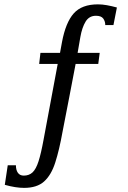

<svg xmlns="http://www.w3.org/2000/svg" viewBox="-20 -678 595 895"><path d="M92.3 197.8Q53.2 197.8 2.4 183.6L16.1 92.3H54.2Q54.2 114.7 63.5 127.7Q72.8 140.6 90.8 140.6Q115.7 140.6 131.8 125.5Q147.9 110.4 159.7 73.7Q171.4 37.1 183.1 -26.9L249 -379.9H162.6L168.5 -431.6H259.8L269 -481.9Q286.1 -573.2 323.7 -615.5Q361.3 -657.7 436.5 -657.7Q456.1 -657.7 478 -653.8Q500 -649.9 524.9 -643.1L508.8 -561H470.7Q470.7 -578.6 461.2 -591.6Q451.7 -604.5 427.2 -604.5Q395.5 -604.5 378.9 -577.1Q362.3 -549.8 354.5 -504.9L341.8 -431.6H444.8L438 -379.9H332.5Q317.4 -300.8 302.2 -221.7Q287.1 -142.6 271.5 -63.5Q256.3 21.5 237.5 79.8Q218.8 138.2 185.5 168Q152.3 197.8 92.3 197.8Z"/></svg>

Font: Kameron
Style: Regular
Weight: 400
Designer: Vernon Adams
Foundry: Vernon Adams
Version: Version 1.100